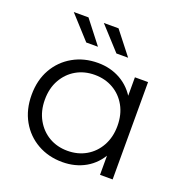

<svg xmlns="http://www.w3.org/2000/svg" viewBox="-131 -850 940 974"><g transform="rotate(20 339.0 -363.5)"><path d="M308.4 4.7Q233.4 4.7 173.9 -29.1Q114.3 -62.9 80.2 -123.2Q46.1 -183.6 46.1 -263Q46.1 -342.8 80.2 -402.7Q114.3 -462.6 173.9 -496.4Q233.4 -530.2 308.4 -530.2Q376.6 -530.2 431.4 -499Q486.3 -467.7 518.8 -408.4Q551.3 -349 551.3 -263Q551.3 -177.9 519.4 -117.8Q487.4 -57.8 432.6 -26.5Q377.7 4.7 308.4 4.7ZM313.5 -57.9Q369.3 -57.9 413.6 -83.5Q457.9 -109.2 483.6 -155.7Q509.4 -202.2 509.4 -263Q509.4 -324.8 483.6 -370.8Q457.9 -416.8 413.6 -442.2Q369.3 -467.6 313.5 -467.6Q257.7 -467.6 213.6 -442.2Q169.6 -416.8 143.6 -370.8Q117.6 -324.8 117.6 -263Q117.6 -202.2 143.6 -155.7Q169.6 -109.2 213.6 -83.5Q257.7 -57.9 313.5 -57.9ZM511.1 0V-158.3L518.2 -264L508.2 -369.7V-525.5H579.2V0ZM378.7 -607 265.8 -730.6H345.1L441.9 -607ZM215.9 -607 103.5 -730.6H182.9L279.1 -607Z"/></g></svg>

Font: Montserrat Alternates Thin
Style: Regular
Weight: 100
Designer: Julieta Ulanovsky
Foundry: Julieta Ulanovsky
Version: Version 9.000